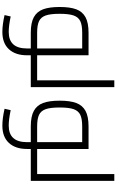

<svg xmlns="http://www.w3.org/2000/svg" viewBox="306 -1070 1009 1662"><g transform="rotate(90 811.0 -238.5)"><path d="M583 -27Q583 -13 579 -6.5Q575 0 563 0H458V33Q458 132 406 189Q354 246 256 246Q193 246 110 227L122 174Q202 191 256 191Q399 191 399 33V0H263Q176 0 128 -26.5Q80 -53 60 -106.5Q40 -160 40 -250Q40 -340 60 -393.5Q80 -447 128 -473.5Q176 -500 263 -500H458V-55H563Q575 -55 579 -48Q583 -41 583 -27ZM399 -55V-445H263Q197 -445 162.5 -428.5Q128 -412 113.5 -371Q99 -330 99 -250Q99 -170 113.5 -129Q128 -88 162.5 -71.5Q197 -55 263 -55Z M734 -723V0H563Q551 0 547 -6.5Q543 -13 543 -27Q543 -41 547 -48Q551 -55 563 -55H675V-723Z M1394 -27Q1394 -13 1390 -6.5Q1386 0 1374 0H1269V33Q1269 132 1217 189Q1165 246 1067 246Q1004 246 921 227L933 174Q1013 191 1067 191Q1210 191 1210 33V0H1074Q987 0 939 -26.5Q891 -53 871 -106.5Q851 -160 851 -250Q851 -340 871 -393.5Q891 -447 939 -473.5Q987 -500 1074 -500H1269V-55H1374Q1386 -55 1390 -48Q1394 -41 1394 -27ZM1210 -55V-445H1074Q1008 -445 973.5 -428.5Q939 -412 924.5 -371Q910 -330 910 -250Q910 -170 924.5 -129Q939 -88 973.5 -71.5Q1008 -55 1074 -55Z M1545 -723V0H1374Q1362 0 1358 -6.5Q1354 -13 1354 -27Q1354 -41 1358 -48Q1362 -55 1374 -55H1486V-723Z"/></g></svg>

Font: Cairo Light
Style: Regular
Weight: 300
Designer: Mohamed Gaber, Accademia di Belle Arti di Urbino and others
Foundry: Kief Type Foundry, Accademia di Belle Arti di Urbino and others
Version: Version 3.011